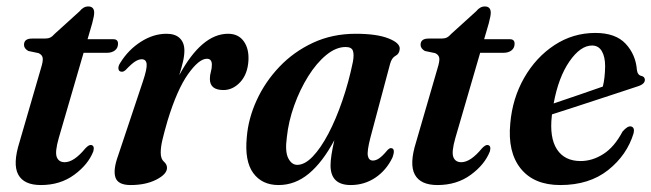

<svg xmlns="http://www.w3.org/2000/svg" viewBox="-20 -550 1968 580"><path d="M96.5 -389.5 65.5 -396Q52.5 -403.5 52.5 -414.5Q52.5 -433.5 76.5 -433.5H115Q125 -433.5 131.5 -436.5Q138 -439.5 146 -448.5L220.5 -516Q232 -530.5 246.5 -530.5Q264.5 -530.5 264.5 -511.5Q264.5 -506.5 263 -498.8Q261.5 -491 258.5 -479.5L244.5 -431.5H322.5Q336.5 -431.5 336.5 -418Q336.5 -405 327.2 -397.8Q318 -390.5 303 -390.5H232.5L157.5 -133Q145.5 -91 151.5 -75.5Q157.5 -60 175.5 -60Q203.5 -60 238 -102Q248.5 -113 255 -112Q266.5 -110.5 262 -93Q246.5 -53 204.2 -22Q162 9 103.5 9Q52 9 35 -22.8Q18 -54.5 39 -121L103.5 -343Q110.5 -365 109 -374.8Q107.5 -384.5 96.5 -389.5Z M346.5 -333.5Q339 -334 337.8 -342Q336.5 -350 343.5 -360.5Q368 -400 405.8 -424Q443.5 -448 483 -448Q509.5 -448 523.2 -434.5Q537 -421 537 -397.5Q537 -382 532.8 -363.8Q528.5 -345.5 521.5 -323Q589.5 -448 669 -448Q700 -448 716.2 -425.5Q732.5 -403 730.5 -367Q728 -326 705.8 -302Q683.5 -278 655 -278Q614 -278 614 -311.5Q614 -323 617 -333.2Q620 -343.5 620 -354.5Q620 -372.5 605 -372.5Q581 -372.5 548 -326Q515 -279.5 486.5 -186.5Q476 -150.5 470.8 -128.2Q465.5 -106 465.5 -89Q465.5 -70 475 -61.8Q484.5 -53.5 484.5 -43Q484.5 -24 452.5 -7.5Q420.5 9 374.5 9Q336.5 9 328.8 -13.8Q321 -36.5 337 -80.5L411.5 -303.5Q424.5 -342 423 -356.5Q421.5 -371 408 -371Q399 -371 388.2 -364.2Q377.5 -357.5 359.5 -338.5Q352 -332 346.5 -333.5Z M1099 -134.5Q1088.5 -94 1091.2 -79.5Q1094 -65 1106.5 -65Q1115.5 -65 1125.5 -71.8Q1135.5 -78.5 1150 -96Q1157 -103.5 1162 -102.5Q1175.5 -101 1165.5 -74Q1147 -35.5 1113.8 -13.2Q1080.5 9 1039.5 9Q978.5 9 978.5 -50.5Q978.5 -76.5 990 -126.5Q954.5 -60 913 -25.5Q871.5 9 821.5 9Q771.5 9 745 -27.2Q718.5 -63.5 725.5 -135.5Q730 -192 755.5 -247.5Q781 -303 824 -348.2Q867 -393.5 925.5 -420.8Q984 -448 1054.5 -448Q1118 -448 1153.5 -434Q1189 -420 1187.5 -402Q1186.5 -387.5 1175 -381.5Q1163.5 -375.5 1158.5 -357.5ZM846.5 -135.5Q840.5 -92 850.8 -72Q861 -52 878 -52Q900.5 -52 924.8 -77.2Q949 -102.5 972 -146.2Q995 -190 1014.2 -246Q1033.5 -302 1046 -363Q1050 -384.5 1046.2 -396.2Q1042.5 -408 1024 -408Q995 -408 965.5 -383.8Q936 -359.5 911 -319.5Q886 -279.5 868.8 -231.5Q851.5 -183.5 846.5 -135.5Z M1294.5 -389.5 1263.5 -396Q1250.5 -403.5 1250.5 -414.5Q1250.5 -433.5 1274.5 -433.5H1313Q1323 -433.5 1329.5 -436.5Q1336 -439.5 1344 -448.5L1418.5 -516Q1430 -530.5 1444.5 -530.5Q1462.5 -530.5 1462.5 -511.5Q1462.5 -506.5 1461 -498.8Q1459.5 -491 1456.5 -479.5L1442.5 -431.5H1520.5Q1534.5 -431.5 1534.5 -418Q1534.5 -405 1525.2 -397.8Q1516 -390.5 1501 -390.5H1430.5L1355.5 -133Q1343.5 -91 1349.5 -75.5Q1355.5 -60 1373.5 -60Q1401.5 -60 1436 -102Q1446.5 -113 1453 -112Q1464.5 -110.5 1460 -93Q1444.5 -53 1402.2 -22Q1360 9 1301.5 9Q1250 9 1233 -22.8Q1216 -54.5 1237 -121L1301.5 -343Q1308.5 -365 1307 -374.8Q1305.5 -384.5 1294.5 -389.5Z M1894 -147.5Q1874 -81.5 1817 -36.2Q1760 9 1672.5 9Q1593 9 1553 -40.8Q1513 -90.5 1521.5 -177.5Q1528 -253 1563.5 -315Q1599 -377 1655 -413.8Q1711 -450.5 1778.5 -450.5Q1839.5 -450.5 1870 -417.8Q1900.5 -385 1904 -338.5Q1906 -323 1918 -320.5Q1927 -318.5 1928 -310Q1929 -296.5 1907.5 -289.5Q1891 -284 1860 -273.8Q1829 -263.5 1791.2 -251.2Q1753.5 -239 1715.8 -226.5Q1678 -214 1647.5 -204.5Q1647.5 -202.5 1647 -200.5Q1639.5 -134 1662.5 -98.8Q1685.5 -63.5 1734 -63.5Q1769.5 -63.5 1802.8 -84.8Q1836 -106 1860.5 -152.5Q1876 -170.5 1886.5 -168Q1898 -165 1894 -147.5ZM1768.5 -412.5Q1733.5 -412.5 1700.2 -364.5Q1667 -316.5 1652.5 -237.5Q1689 -250 1731 -264.2Q1773 -278.5 1801 -288.5Q1807.5 -313 1808 -350Q1808 -378.5 1798 -395.5Q1788 -412.5 1768.5 -412.5Z"/></svg>

Font: Fraunces 144pt S050 SemiBold
Style: Italic
Weight: 600
Italic angle: -16°
Version: Version 1.000; ttfautohint (v1.8.3)